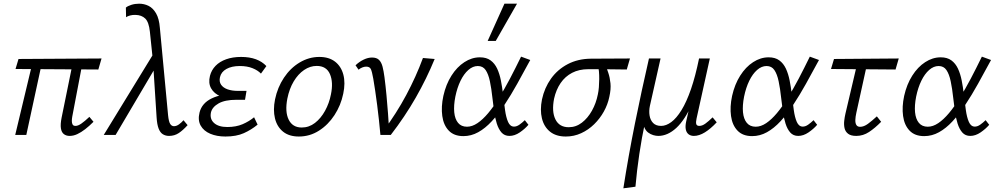

<svg xmlns="http://www.w3.org/2000/svg" viewBox="-20 -731 5411 1040"><path d="M357.3 5.2Q338.8 5.2 326.1 -4.4Q313.4 -13.9 309.9 -35.8Q306.5 -57.6 313.8 -94.3L377.8 -408.7H430.3L371.2 -98.3Q369.2 -86.9 369.1 -75.5Q369.1 -64 373.3 -56.5Q377.5 -49 389.2 -49Q402.9 -49 421.3 -62Q439.7 -74.9 464.2 -98L486.4 -71.3Q463.8 -48.5 441.6 -31.3Q419.5 -14.2 398.7 -4.5Q378 5.2 357.3 5.2ZM62.4 0 160.1 -408.7H210.9L122.5 0ZM512.7 -354.5 64.1 -357.3 80.3 -411.5 530 -414.2Z M895.5 5.2Q877.2 5.2 862.5 -3.6Q847.8 -12.5 839.3 -34.3Q830.7 -56.2 828.3 -94.7L808.8 -397.3L791.9 -559.1Q786.5 -611.2 766.8 -630.5Q747 -649.7 713.6 -650.3Q698.5 -650.8 684.8 -647.2Q671 -643.6 662.9 -637.7L661.8 -689.9Q672.3 -698.8 691.8 -704.9Q711.4 -711 733.7 -711Q760.8 -711 784.6 -699.3Q808.5 -687.5 825.2 -659Q842 -630.5 846 -579.7L890.5 -106.1Q894 -71.8 902 -59.6Q910 -47.4 922.2 -47.4Q936.2 -47.4 950.1 -57.7Q964 -68 974 -79.8L996.2 -53.1Q971.5 -25.7 948.4 -10.3Q925.3 5.2 895.5 5.2ZM541.9 0 817.9 -450.6 829.8 -378.7 606.2 0Z M1201 8.5Q1154.4 8.5 1118.9 -6.5Q1083.5 -21.5 1067 -50.7Q1050.6 -79.9 1060.8 -121.4Q1073.5 -172.4 1126.6 -197.9Q1179.7 -223.5 1260.9 -223.5L1257.7 -193.8Q1210.6 -193.8 1175 -208.9Q1139.5 -224 1123.5 -252.5Q1107.5 -281.1 1117.3 -320.2Q1125.4 -351.5 1147.6 -374.4Q1169.8 -397.4 1205.2 -410Q1240.5 -422.6 1286.1 -422.6Q1331.7 -422.6 1366 -410Q1400.2 -397.3 1422.9 -373.1L1393.5 -332.3Q1376.9 -349.9 1347.9 -361.6Q1318.9 -373.4 1278.9 -373.4Q1235.4 -373.4 1206.6 -357.5Q1177.8 -341.5 1171.5 -312.8Q1166.1 -289 1177.5 -272.2Q1189 -255.4 1213 -247Q1236.9 -238.7 1268.9 -238.7H1315.3L1307.2 -190.5H1260.8Q1198.7 -190.5 1164.1 -170.9Q1129.5 -151.3 1122.6 -121.7Q1115.4 -86.5 1139.5 -64.8Q1163.5 -43 1211.5 -43Q1258.7 -43 1294.2 -58.3Q1329.6 -73.6 1356.3 -95.8L1375.3 -55.9Q1340.9 -27.6 1300.5 -9.6Q1260.1 8.5 1201 8.5Z M1598.9 8.5Q1545.9 8.5 1513.2 -17.9Q1480.5 -44.3 1469.4 -89.9Q1458.3 -135.5 1469.7 -192.4Q1483.2 -257.8 1518.1 -310.1Q1553 -362.5 1603.1 -392.5Q1653.3 -422.6 1710 -422.6Q1761.8 -422.6 1794.9 -397.1Q1827.9 -371.5 1839.8 -326.7Q1851.7 -281.9 1839.2 -223.3Q1826.2 -160.2 1791.7 -107.4Q1757.3 -54.6 1707.6 -23.1Q1658 8.5 1598.9 8.5ZM1614.5 -40.3Q1653.8 -40.3 1686 -65.1Q1718.1 -89.9 1740.7 -130.9Q1763.3 -171.9 1772.5 -219.5Q1786.3 -285.3 1767.2 -329.6Q1748.1 -373.9 1695.4 -373.9Q1659.6 -373.9 1627.2 -351.9Q1594.8 -329.9 1571 -290.2Q1547.2 -250.5 1536.4 -196.7Q1522.7 -125.5 1543.7 -82.9Q1564.7 -40.3 1614.5 -40.3Z M2040.6 0Q2037.2 -38 2032.7 -79.8Q2028.2 -121.5 2022.9 -162.5Q2017.6 -203.5 2012.2 -240Q2006.7 -276.6 2001.9 -304.8Q1995.2 -342.6 1988.9 -356.4Q1982.5 -370.1 1963.5 -370.1Q1953.5 -370.1 1942.5 -365.7Q1931.4 -361.3 1922.1 -353.5L1905.8 -377.4Q1926.5 -397.1 1950 -408.2Q1973.4 -419.4 1995 -419.4Q2020 -419.4 2033 -406.6Q2045.9 -393.9 2052.1 -370Q2058.3 -346.1 2062.6 -312.8Q2068.9 -263.9 2073.5 -214.5Q2078 -165.1 2081.8 -115.7Q2085.5 -66.3 2087.3 -17.4L2056.9 -22.3Q2127.8 -117.5 2180.6 -216.5Q2233.5 -315.4 2271 -416.9L2334.5 -411.5Q2290.9 -305.2 2232.1 -202.3Q2173.4 -99.5 2096.6 0Z M2490 6.3Q2439.4 6.3 2411 -23.3Q2382.5 -52.8 2375.7 -102.6Q2368.8 -152.5 2381.5 -211.5Q2395.6 -274.3 2425.4 -321.2Q2455.1 -368.2 2495.4 -394.3Q2535.6 -420.5 2579.5 -420.5Q2614.9 -420.5 2637.4 -403.9Q2659.8 -387.4 2672.9 -359.4Q2685.9 -331.4 2693.1 -295.5Q2700.3 -259.7 2704.7 -220.2Q2710.2 -175.5 2715.6 -135.3Q2721.1 -95.2 2732.2 -70.2Q2743.4 -45.2 2764.3 -45.2Q2778.7 -45.2 2793.5 -55.6Q2808.2 -66 2822.8 -80.1L2842.3 -55Q2823.3 -32.8 2795.5 -13.8Q2767.6 5.2 2739.7 5.2Q2712.8 5.2 2696.5 -13.3Q2680.3 -31.8 2670.9 -61.8Q2661.5 -91.8 2656.4 -128.1Q2651.4 -164.4 2647.4 -200Q2641.9 -251.7 2633.6 -290.7Q2625.4 -329.7 2610.6 -351.5Q2595.8 -373.4 2568.1 -373.4Q2541.3 -373.4 2516.9 -352Q2492.5 -330.5 2474.4 -293.2Q2456.3 -255.9 2446.5 -207.8Q2437 -159.5 2440.5 -122.9Q2444.1 -86.2 2461.3 -65.4Q2478.5 -44.6 2509.6 -44.6Q2537.5 -44.6 2566.3 -64Q2595.1 -83.4 2624.3 -118.2Q2653.5 -153 2683 -200.7Q2712.5 -248.5 2742.4 -305.2Q2772.2 -362 2802.5 -424.2L2852.2 -406Q2815.9 -338.7 2781.7 -277.3Q2747.5 -215.8 2713.1 -163.9Q2678.7 -111.9 2643.6 -74Q2608.5 -36 2570.4 -14.9Q2532.3 6.3 2490 6.3ZM2621.5 -509.1 2712.4 -711H2780.5L2665.2 -509.1Z M3044.9 8.5Q2991.9 8.5 2959.2 -17.9Q2926.5 -44.3 2915.4 -89.9Q2904.3 -135.5 2915.7 -192.4Q2929.2 -255.2 2964.5 -304.9Q2999.9 -354.5 3055.1 -383.5Q3110.4 -412.5 3180.9 -413.1L3392.3 -414.2L3375 -354.5Q3314.3 -355.6 3261.3 -355.9Q3208.4 -356.2 3166.8 -356.2Q3116.7 -356.2 3079 -336.6Q3041.2 -317 3016.6 -281Q2992.1 -245.1 2981.3 -196.7Q2967.6 -126.6 2988.6 -84.3Q3009.6 -41.9 3060.5 -41.9Q3099.8 -41.9 3131.8 -66.5Q3163.7 -91 3186.4 -131.5Q3209 -171.9 3218.3 -219.5Q3222.1 -236.5 3223.9 -258.5Q3225.6 -280.4 3225.8 -302.5Q3226 -324.6 3224.3 -343.8Q3222.5 -362.9 3218.8 -373.9L3258.3 -383.8Q3266.1 -362.5 3274.8 -337Q3283.5 -311.6 3286.7 -279.9Q3290 -248.1 3280.5 -206.4Q3272.2 -165.4 3250.9 -127Q3229.5 -88.5 3198.3 -58Q3167.1 -27.4 3128 -9.5Q3088.9 8.5 3044.9 8.5Z M3356.5 289Q3383.8 113.9 3419.4 -62.8Q3455 -239.5 3495.2 -414.2H3558L3500.2 -157.2Q3494.5 -130.2 3498.5 -105.3Q3502.5 -80.5 3517.8 -64.7Q3533.2 -49 3561.1 -49Q3588 -49 3616.2 -69.8Q3644.4 -90.5 3671.5 -134.6Q3698.7 -178.7 3722.8 -248.2Q3746.8 -317.7 3766.5 -414.2H3803.2Q3772.6 -266.7 3731.5 -174.1Q3690.5 -81.5 3643.4 -38.1Q3596.3 5.2 3545.7 5.2Q3533.4 5.2 3518.4 0.9Q3503.5 -3.5 3490.4 -13.4Q3477.4 -23.4 3470.3 -40.8Q3463.2 -58.2 3465.6 -83.9L3474.4 -70.7Q3456.3 13.7 3443 103.2Q3429.7 192.6 3422 280.3ZM3738.5 5.2Q3721.7 5.2 3710.1 -3.5Q3698.5 -12.3 3694.8 -29.5Q3691.1 -46.7 3696.7 -72.5L3773.5 -414.2H3824.9L3753 -89Q3748.5 -68.6 3751.5 -58.8Q3754.5 -49 3768 -49Q3783.7 -49 3800.7 -61.4Q3817.7 -73.8 3840 -95.3L3862.2 -68.5Q3829.2 -33.2 3798 -14Q3766.7 5.2 3738.5 5.2Z M4054 6.3Q4003.4 6.3 3975 -23.3Q3946.5 -52.8 3939.7 -102.6Q3932.8 -152.5 3945.5 -211.5Q3959.6 -274.3 3989.4 -321.2Q4019.1 -368.2 4059.4 -394.3Q4099.6 -420.5 4143.5 -420.5Q4178.9 -420.5 4201.4 -403.9Q4223.8 -387.4 4236.9 -359.4Q4249.9 -331.4 4257.1 -295.5Q4264.3 -259.7 4268.7 -220.2Q4274.2 -175.5 4279.6 -135.3Q4285.1 -95.2 4296.2 -70.2Q4307.4 -45.2 4328.3 -45.2Q4342.7 -45.2 4357.5 -55.6Q4372.2 -66 4386.8 -80.1L4406.3 -55Q4387.3 -32.8 4359.5 -13.8Q4331.6 5.2 4303.7 5.2Q4276.8 5.2 4260.5 -13.3Q4244.3 -31.8 4234.9 -61.8Q4225.5 -91.8 4220.4 -128.1Q4215.4 -164.4 4211.4 -200Q4205.9 -251.7 4197.6 -290.7Q4189.4 -329.7 4174.6 -351.5Q4159.8 -373.4 4132.1 -373.4Q4105.3 -373.4 4080.9 -352Q4056.5 -330.5 4038.4 -293.2Q4020.3 -255.9 4010.5 -207.8Q4001 -159.5 4004.5 -122.9Q4008.1 -86.2 4025.3 -65.4Q4042.5 -44.6 4073.6 -44.6Q4101.5 -44.6 4130.3 -64Q4159.1 -83.4 4188.3 -118.2Q4217.5 -153 4247 -200.7Q4276.5 -248.5 4306.4 -305.2Q4336.2 -362 4366.5 -424.2L4416.2 -406Q4379.9 -338.7 4345.7 -277.3Q4311.5 -215.8 4277.1 -163.9Q4242.7 -111.9 4207.6 -74Q4172.5 -36 4134.4 -14.9Q4096.3 6.3 4054 6.3Z M4618.2 5.2Q4588.9 5.2 4574 -6.4Q4559 -17.9 4554.7 -36.5Q4550.5 -55.1 4552.8 -76Q4555.1 -96.9 4559.5 -115.6L4628.4 -408.7H4681.9L4618.5 -120.1Q4613.7 -98.4 4613.1 -81.3Q4612.5 -64.2 4618.6 -54.1Q4624.7 -44.1 4638.9 -44.1Q4659.3 -44.1 4681.4 -60.3Q4703.5 -76.5 4729.6 -100.7L4752.9 -71.3Q4719.9 -37.5 4687.6 -16.2Q4655.4 5.2 4618.2 5.2ZM4481.3 -357.3 4497.5 -411.5 4848.2 -414.2 4830.9 -354.5Z M4986 6.3Q4935.4 6.3 4907 -23.3Q4878.5 -52.8 4871.7 -102.6Q4864.8 -152.5 4877.5 -211.5Q4891.6 -274.3 4921.4 -321.2Q4951.1 -368.2 4991.4 -394.3Q5031.6 -420.5 5075.5 -420.5Q5110.9 -420.5 5133.4 -403.9Q5155.8 -387.4 5168.9 -359.4Q5181.9 -331.4 5189.1 -295.5Q5196.3 -259.7 5200.7 -220.2Q5206.2 -175.5 5211.6 -135.3Q5217.1 -95.2 5228.2 -70.2Q5239.4 -45.2 5260.3 -45.2Q5274.7 -45.2 5289.5 -55.6Q5304.2 -66 5318.8 -80.1L5338.3 -55Q5319.3 -32.8 5291.5 -13.8Q5263.6 5.2 5235.7 5.2Q5208.8 5.2 5192.5 -13.3Q5176.3 -31.8 5166.9 -61.8Q5157.5 -91.8 5152.4 -128.1Q5147.4 -164.4 5143.4 -200Q5137.9 -251.7 5129.6 -290.7Q5121.4 -329.7 5106.6 -351.5Q5091.8 -373.4 5064.1 -373.4Q5037.3 -373.4 5012.9 -352Q4988.5 -330.5 4970.4 -293.2Q4952.3 -255.9 4942.5 -207.8Q4933 -159.5 4936.5 -122.9Q4940.1 -86.2 4957.3 -65.4Q4974.5 -44.6 5005.6 -44.6Q5033.5 -44.6 5062.3 -64Q5091.1 -83.4 5120.3 -118.2Q5149.5 -153 5179 -200.7Q5208.5 -248.5 5238.4 -305.2Q5268.2 -362 5298.5 -424.2L5348.2 -406Q5311.9 -338.7 5277.7 -277.3Q5243.5 -215.8 5209.1 -163.9Q5174.7 -111.9 5139.6 -74Q5104.5 -36 5066.4 -14.9Q5028.3 6.3 4986 6.3Z"/></svg>

Font: Ysabeau
Style: Bold Italic
Weight: 700
Italic angle: -12°
Designer: Christian Thalmann (Catharsis Fonts)
Version: Version 2.002